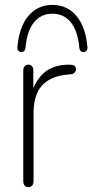

<svg xmlns="http://www.w3.org/2000/svg" viewBox="-20 -758 377 784"><path d="M75 -18V-470Q75 -481 80.5 -487.5Q86 -494 96 -494Q106 -494 111 -487.5Q116 -481 116 -470V-371H106Q125 -432 162.5 -463Q200 -494 263 -494Q275 -494 282 -490.5Q289 -487 290 -477Q291 -469 285.5 -462.5Q280 -456 271 -455L260 -454Q211 -450 179 -431Q147 -412 132 -378.5Q117 -345 117 -297V-18Q117 -7 111.5 -0.5Q106 6 96 6Q86 6 80.5 -0.5Q75 -7 75 -18ZM51 -565Q58 -648 96 -693Q134 -738 194 -738Q254 -738 292 -693Q330 -648 337 -565Q338 -556 332.5 -550.5Q327 -545 320 -545Q314 -545 309.5 -549.5Q305 -554 304 -562Q298 -631 269.5 -666.5Q241 -702 194 -702Q147 -702 118.5 -666.5Q90 -631 84 -562Q83 -554 78.5 -549.5Q74 -545 68 -545Q61 -545 55.5 -550.5Q50 -556 51 -565Z"/></svg>

Font: SN Pro Thin
Style: Regular
Weight: 200
Designer: Tobias Whetton
Foundry: Supernotes
Version: Version 1.003;Glyphs 3.3 (3324)